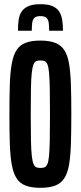

<svg xmlns="http://www.w3.org/2000/svg" viewBox="-20 -890 387 918"><path d="M173 8Q131 8 103 -2.5Q75 -13 59.5 -37Q44 -61 36.5 -101.5Q29 -142 27 -201.5Q25 -261 25 -344Q25 -427 27 -486.5Q29 -546 36.5 -586.5Q44 -627 59.5 -651Q75 -675 103 -685.5Q131 -696 173 -696Q215 -696 243 -685.5Q271 -675 287 -651Q303 -627 310 -586.5Q317 -546 319 -486.5Q321 -427 321 -344Q321 -261 319 -201.5Q317 -142 310 -101.5Q303 -61 287 -37Q271 -13 243.5 -2.5Q216 8 173 8ZM173 -87Q185 -87 193 -90Q201 -93 206.5 -105.5Q212 -118 214.5 -145Q217 -172 218 -220.5Q219 -269 219 -344Q219 -419 218 -467.5Q217 -516 214.5 -543Q212 -570 206.5 -582.5Q201 -595 193 -598Q185 -601 173 -601Q162 -601 154 -598Q146 -595 140.5 -582.5Q135 -570 132 -543Q129 -516 128 -467.5Q127 -419 127 -344Q127 -269 128 -220.5Q129 -172 132 -145Q135 -118 140.5 -105.5Q146 -93 154 -90Q162 -87 173 -87ZM173 -870Q210 -870 231.5 -860.5Q253 -851 263.5 -834Q274 -817 277.5 -794.5Q281 -772 281 -743H215Q215 -765 213 -780.5Q211 -796 202.5 -804.5Q194 -813 173 -813Q153 -813 144.5 -804.5Q136 -796 134 -780.5Q132 -765 132 -743H66Q66 -772 69 -794.5Q72 -817 83 -834Q94 -851 115.5 -860.5Q137 -870 173 -870Z"/></svg>

Font: Saira UltraCondensed
Style: Bold
Weight: 700
Width: 1
Designer: Hector Gatti with collaboration of the Omnibus-Type team
Foundry: Omnibus-Type
Version: Version 1.101